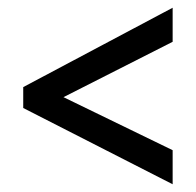

<svg xmlns="http://www.w3.org/2000/svg" viewBox="-20 -571 506 496"><path d="M40 -292 426 -95V-183L144 -320L426 -463V-551L40 -346Z"/></svg>

Font: Noto Sans Gurmukhi UI Condensed Medium
Style: Regular
Weight: 500
Width: 3
Designer: Jelle Bosma - Monotype Design Team
Foundry: Monotype Imaging Inc.
Version: Version 2.004